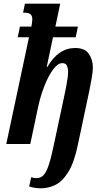

<svg xmlns="http://www.w3.org/2000/svg" viewBox="-20 -780 555 1040"><path d="M202 240Q167 240 138 230L149 180Q164 185 178 185Q201 185 216.5 168Q232 151 245 111Q258 71 272 3L330 -269Q333 -283 337.5 -306Q342 -329 345.5 -352.5Q349 -376 349 -392Q349 -409 343 -423.5Q337 -438 317 -438Q293 -438 267.5 -403.5Q242 -369 221 -315.5Q200 -262 187 -203L144 0H14L137 -578H76L88 -636H150Q152 -648 153.5 -657.5Q155 -667 155 -676Q155 -711 117 -711H105L115 -760H306L280 -636H402L390 -578H267L233 -417H236Q296 -520 387 -520Q440 -520 461.5 -488Q483 -456 483 -414Q483 -392 476.5 -355Q470 -318 464 -289L402 3Q382 100 350 151.5Q318 203 280 221.5Q242 240 202 240Z"/></svg>

Font: Noto Serif ExtraCondensed
Style: Bold Italic
Weight: 700
Width: 2
Italic angle: -12°
Designer: Monotype Design Team
Foundry: Monotype Imaging Inc.
Version: Version 2.013; ttfautohint (v1.8.4.7-5d5b)